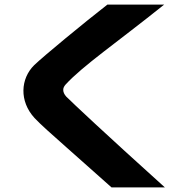

<svg xmlns="http://www.w3.org/2000/svg" viewBox="-20 -744 774 835"><path d="M268 -104 465 71H697C433 -167 296 -296 268 -324C259 -334 255 -344 255 -353C255 -362 259 -369 265 -376C340 -458 487 -558 694 -724H447C343 -643 172 -502 129 -461C69 -402 63 -304 130 -231C154 -205 208 -157 268 -104Z"/></svg>

Font: コーポレート・ロゴ ver3 Bold
Style: Regular
Weight: 700
Designer: [KANA_main] LOGOTYPE.JP [Source Han Sans] Ryoko NISHIZUKA 西塚涼子 (kana, bopomofo & ideographs); Paul D. Hunt (Latin, Greek
Version: Version 12.001;FEAKit 1.0